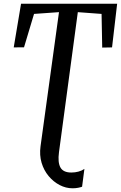

<svg xmlns="http://www.w3.org/2000/svg" viewBox="-20 -763 652 1035"><path d="M371 252Q335 252 301.5 234.5Q268 217 242.2 186.2Q216.5 155.5 204.2 114.5Q192 73.5 198.5 25.5L298 -697.5L163.5 -688L109.5 -508L54 -507.5L93.5 -743H611.5L584 -507.5L531 -506.5L527.5 -688L399.5 -697.5L298 57Q290.5 112.5 305.8 139.8Q321 167 364.5 167Q385 167 403.2 162Q421.5 157 435 147.5L422.5 243.5Q415 246.5 401.5 249.2Q388 252 371 252Z"/></svg>

Font: Merriweather 24pt SemiCondensed
Style: Italic
Weight: 400
Width: 4
Italic angle: -7.8°
Designer: Eben Sorkin
Foundry: Eben Sorkin
Version: Version 2.101